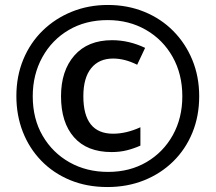

<svg xmlns="http://www.w3.org/2000/svg" viewBox="-20 -744 869 774"><path d="M413 10Q330 10 262.5 -18Q195 -46 146.5 -96Q98 -146 72 -212.5Q46 -279 46 -357Q46 -437 74 -504.5Q102 -572 152.5 -621Q203 -670 270 -697Q337 -724 415 -724Q494 -724 561.5 -696.5Q629 -669 678.5 -619Q728 -569 755.5 -502Q783 -435 783 -356Q783 -276 755.5 -209Q728 -142 678 -93Q628 -44 560.5 -17Q493 10 413 10ZM416 -51Q503 -51 570.5 -90.5Q638 -130 676.5 -199Q715 -268 715 -356Q715 -445 676 -514.5Q637 -584 568.5 -623.5Q500 -663 414 -663Q325 -663 257 -623Q189 -583 150.5 -513Q112 -443 112 -356Q112 -265 152 -196.5Q192 -128 260.5 -89.5Q329 -51 416 -51ZM430 -131Q331 -131 278.5 -190.5Q226 -250 226 -356Q226 -459 280 -520.5Q334 -582 432 -582Q500 -582 565 -551L533 -483Q483 -508 436 -508Q379 -508 347.5 -469Q316 -430 316 -356Q316 -205 436 -205Q489 -205 546 -231V-157Q519 -145 491 -138Q463 -131 430 -131Z"/></svg>

Font: Noto Sans Ethiopic Condensed SemiBold
Style: Regular
Weight: 600
Width: 3
Designer: Monotype Design Team
Foundry: Monotype Imaging Inc.
Version: Version 2.102; ttfautohint (v1.8.4.7-5d5b)